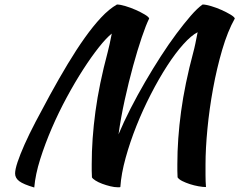

<svg xmlns="http://www.w3.org/2000/svg" viewBox="-20 -756 1062 852"><path d="M514 74Q512 75 510 75Q508 75 502 75Q488 75 469.5 70.5Q451 66 433.5 59.5Q416 53 403.5 45Q391 37 388 31Q387 17 387 2Q387 -13 387 -27Q387 -139 403.5 -261Q420 -383 458 -525Q462 -539 466.5 -560.5Q471 -582 476 -607Q452 -588 419 -546.5Q386 -505 349.5 -448.5Q313 -392 276.5 -324.5Q240 -257 210 -187.5Q180 -118 158.5 -50Q137 18 132 76Q84 62 65.5 48Q47 34 47 14Q47 -4 58 -37Q69 -70 89 -115Q109 -160 138 -215.5Q167 -271 202 -335Q242 -408 280.5 -472Q319 -536 356 -588Q393 -640 428.5 -678Q464 -716 499 -736Q513 -736 536.5 -729Q560 -722 582.5 -712Q605 -702 622.5 -691.5Q640 -681 642 -674Q628 -646 609 -590Q590 -534 570.5 -463Q551 -392 533.5 -312.5Q516 -233 506 -160Q529 -215 559.5 -274.5Q590 -334 624 -392.5Q658 -451 693.5 -506Q729 -561 763 -606.5Q797 -652 826.5 -686Q856 -720 879 -736Q893 -736 916.5 -729Q940 -722 962.5 -712Q985 -702 1002.5 -691.5Q1020 -681 1022 -674Q990 -617 966 -535Q942 -453 925.5 -363Q909 -273 900.5 -184.5Q892 -96 892 -26Q892 -3 892 22Q892 47 894 74Q880 74 860.5 70.5Q841 67 822.5 61Q804 55 789 47.5Q774 40 768 31Q767 17 767 2Q767 -13 767 -27Q767 -139 783.5 -261Q800 -383 838 -525Q842 -539 847 -563Q852 -587 857 -613Q829 -599 793.5 -559.5Q758 -520 721.5 -463.5Q685 -407 649.5 -338Q614 -269 585.5 -197.5Q557 -126 537.5 -55.5Q518 15 514 74Z"/></svg>

Font: Sweet Mavka Script
Style: Regular
Weight: 500
Designer: Pablo Impallari/Anastassiya Vishnevskaya
Foundry: Pablo Impallari/ Anastassiya Vishnevskaya
Version: Version 2.0/www.impallari.com/   behance.net/sweetcherry